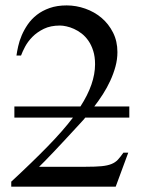

<svg xmlns="http://www.w3.org/2000/svg" viewBox="-20 -697 540 717"><path d="M298.3 -257.8Q293.5 -251 287.8 -245.4Q282.2 -239.7 277.3 -233.9Q216.3 -167.5 178.7 -127.9Q141.1 -88.4 126 -74.2H299.3Q336.9 -74.2 359.4 -76.4Q381.8 -78.6 396.2 -84.5Q410.6 -90.3 420.2 -100.6Q429.7 -110.8 440.9 -127H459L412.1 0H22V-18.6Q100.6 -91.3 158.2 -150.4Q215.8 -209.5 252.4 -257.8H33.7V-299.3H280.3Q335 -383.8 335 -457Q335 -485.4 328.1 -507.1Q321.3 -528.8 310.1 -544.9Q298.8 -561 284.9 -571.8Q271 -582.5 256.3 -589.1Q241.7 -595.7 228 -598.6Q214.4 -601.6 204.1 -601.6Q168.9 -601.6 143.8 -589.4Q118.7 -577.1 101.3 -559.6Q84 -542 73.7 -522.7Q63.5 -503.4 58.6 -489.7H41.5Q43.5 -504.4 47.9 -524.2Q52.2 -543.9 61 -564.7Q69.8 -585.4 83.5 -605.5Q97.2 -625.5 117.4 -641.4Q137.7 -657.2 165.3 -667Q192.9 -676.8 229 -676.8Q264.2 -676.8 298.3 -664.8Q332.5 -652.8 359.1 -630.4Q385.7 -607.9 402.1 -575.4Q418.5 -543 418.5 -502.4Q418.5 -475.1 411.1 -448.2Q403.8 -421.4 391.8 -395.5Q379.9 -369.6 364.3 -345.2Q348.6 -320.8 332 -299.3H462.9V-257.8Z"/></svg>

Font: Doulos SIL
Style: Regular
Weight: 400
Designer: Walt Agee, Victor Gaultney, Peter Martin, Debbi Hosken
Foundry: SIL International
Version: Version 4.110; 2011; Maintenance release